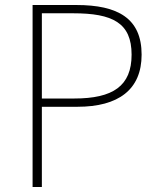

<svg xmlns="http://www.w3.org/2000/svg" viewBox="-20 -746 638 766"><path d="M110 0H147V-320H289C452 -320 545 -388 545 -528C545 -673 450 -726 285 -726H110ZM147 -353V-693H272C429 -693 505 -655 505 -528C505 -403 431 -353 276 -353Z"/></svg>

Font: Noto Sans CJK SC Thin
Style: Regular
Weight: 100
Designer: Ryoko NISHIZUKA 西塚涼子 (kana, bopomofo & ideographs); Paul D. Hunt (Latin, Greek & Cyrillic); Sandoll Communications 산돌커뮤니
Foundry: Adobe
Version: Version 2.004;hotconv 1.0.118;makeotfexe 2.5.65603